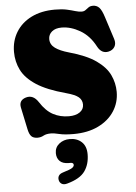

<svg xmlns="http://www.w3.org/2000/svg" viewBox="-65 -764 787 1113"><g transform="rotate(-5 329.0 -208.0)"><path d="M341.5 15Q290.5 15 259.8 7.5Q229 0 211.5 0Q184 0 168 9Q152 18 133 18Q108.5 18 96.5 5.5Q84.5 -7 78.5 -36L51.5 -164Q42.5 -207 85 -220Q128 -233 158 -186.5Q192 -133.5 233.2 -111.8Q274.5 -90 324.5 -90Q364.5 -90 388 -106.5Q411.5 -123 411.5 -150.5Q411.5 -177 391.5 -194Q371.5 -211 319.5 -225Q210 -254.5 149.2 -294.2Q88.5 -334 64 -383Q39.5 -432 39.5 -489Q39.5 -553.5 70.5 -604.2Q101.5 -655 159.2 -684Q217 -713 296.5 -713Q337.5 -713 365.8 -706.8Q394 -700.5 414.2 -694.2Q434.5 -688 451.5 -688Q465 -688 474 -695Q483 -702 492.8 -709Q502.5 -716 518.5 -716Q540.5 -716 555 -700.8Q569.5 -685.5 582.5 -644L624.5 -513.5Q633 -487 621.8 -468Q610.5 -449 586 -443.5Q545 -434.5 521.5 -479Q488 -543 433.8 -574.5Q379.5 -606 326.5 -606Q290 -606 269.8 -588.8Q249.5 -571.5 249.5 -545.5Q249.5 -513.5 277.5 -493.2Q305.5 -473 355.5 -459Q456.5 -431 512.2 -391.8Q568 -352.5 590.2 -305.5Q612.5 -258.5 612.5 -207Q612.5 -145 580 -94.8Q547.5 -44.5 486.8 -14.8Q426 15 341.5 15ZM299.5 180Q265 180 247.5 162.8Q230 145.5 230 116.5Q230 83 255.5 62.5Q281 42 317 42Q359.5 42 386.2 66.8Q413 91.5 413 138.5Q413 196.5 384.5 236.8Q356 277 281.5 297.5Q261 303.5 248.5 296Q236 288.5 233 273.5Q230 259 237 247.8Q244 236.5 263 231Q304.5 218.5 316 210.5Q327.5 202.5 327.5 193Q327.5 180 309.5 180Z"/></g></svg>

Font: Fraunces 9pt S100 Black
Style: Regular
Weight: 900
Version: Version 1.000; ttfautohint (v1.8.3)